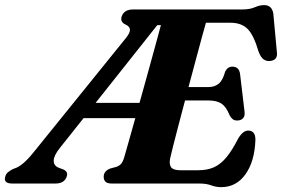

<svg xmlns="http://www.w3.org/2000/svg" viewBox="-69 -738 1134 772"><path d="M735 0H381.5Q361.5 0 354.5 -8Q347.5 -16 348 -28Q348 -39.5 355.2 -47.8Q362.5 -56 374.5 -60.5L398.5 -67Q410.5 -71 417.5 -78.8Q424.5 -86.5 430 -104Q433 -114.5 445.5 -158.2Q458 -202 475 -263H267L172 -143.5Q147.5 -113 147 -92.5Q146.5 -72 167 -63.5L185 -57Q206 -47.5 199.5 -29Q190.5 0 153.5 0H-19.5Q-57 0 -47.5 -29Q-45 -38.5 -37.5 -45Q-30 -51.5 -17.5 -58L-2 -64Q29.5 -78.5 72 -133L436 -583.5Q454.5 -606 453.5 -619Q452.5 -632 435.5 -639.5Q413.5 -649.5 420 -671Q429.5 -700 466.5 -700H905Q936 -700 955.5 -708.8Q975 -717.5 993 -717.5Q1024.5 -717.5 1030 -683L1044 -531.5Q1049.5 -497 1019 -493Q1003 -491 991.5 -498.8Q980 -506.5 971 -529.5Q951 -598 926 -622.2Q901 -646.5 858.5 -646.5H759Q753.5 -627 742.5 -587.2Q731.5 -547.5 717.8 -495.5Q704 -443.5 689 -388H770.5Q793 -388 809.8 -401Q826.5 -414 836.5 -450.5Q846.5 -470 865 -470Q891.5 -470 896 -442.5L914 -291.5Q917 -272 908.5 -262.8Q900 -253.5 885.5 -253.5Q874 -253 866.8 -258.8Q859.5 -264.5 854.5 -274Q841 -308 822.2 -321Q803.5 -334 769 -334H675Q661 -280.5 648.2 -232.5Q635.5 -184.5 626.8 -149.5Q618 -114.5 615 -100.5Q610.5 -77 619.2 -65.2Q628 -53.5 656 -53.5H728.5Q764 -53.5 790.8 -65.2Q817.5 -77 840.8 -104.8Q864 -132.5 889 -181.5Q908 -213 929 -213Q958 -213 958 -176Q955 -89 918 -37.2Q881 14.5 820.5 14.5Q799.5 14.5 780 7.2Q760.5 0 735 0ZM563.5 -637 315.5 -324.5H492Q507 -378.5 522.8 -435.2Q538.5 -492 552.8 -544.2Q567 -596.5 578 -637Z"/></svg>

Font: Fraunces 9pt
Style: Bold Italic
Weight: 700
Italic angle: -16°
Version: Version 1.000;[b76b70a41]